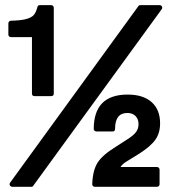

<svg xmlns="http://www.w3.org/2000/svg" viewBox="-20 -719 658 739"><path d="M27.8 0Q21.5 0 18.3 -5.4Q15.1 -10.7 19 -16.1L512.2 -694.8Q514.6 -699.2 520 -699.2H594.2Q600.6 -699.2 603.3 -693.8Q606 -688.5 602.1 -683.1L107.9 -3.9Q106 0 100.1 0ZM345.2 0Q340.8 0 337.9 -2.9Q335 -5.9 335 -9.8Q336.9 -64 356 -93.5Q375 -123 426.8 -154.8L469.2 -182.1Q494.6 -198.2 503.9 -211.2Q513.2 -224.1 513.2 -241.2Q513.2 -260.7 501.5 -272.5Q489.7 -284.2 470.2 -284.2Q422.9 -284.2 422.9 -223.1Q422.9 -212.9 413.1 -212.9H351.1Q347.2 -212.9 344 -215.8Q340.8 -218.8 340.8 -222.2Q340.8 -355 471.2 -355Q531.2 -355 563.7 -325.9Q596.2 -296.9 596.2 -244.1Q596.2 -207 578.1 -181.4Q560.1 -155.8 515.1 -127L466.8 -97.2Q451.7 -88.4 443.8 -76.2H584Q588.4 -76.2 591.3 -73.2Q594.2 -70.3 594.2 -65.9V-9.8Q594.2 -5.9 591.3 -2.9Q588.4 0 584 0ZM22 -576.2Q17.6 -576.2 14.9 -579.1Q12.2 -582 12.2 -585.9V-628.9Q12.2 -632.8 14.9 -636Q17.6 -639.2 21 -639.2Q60.5 -640.1 81.1 -645.8Q101.6 -651.4 110.1 -661.4Q118.7 -671.4 124 -691.9Q126 -699.2 132.8 -699.2H176.8Q181.2 -699.2 184.1 -696.3Q187 -693.4 187 -689V-358.9Q187 -349.1 176.8 -349.1H112.8Q103 -349.1 103 -358.9V-576.2Z"/></svg>

Font: Fragment Mono SemBd
Style: Regular
Weight: 600
Designer: Wei Huang based on Nimbus Sans by URW Studio, based on Helvetica by Max Miedinger.
Foundry: Wei Huang
Version: Version 1.011